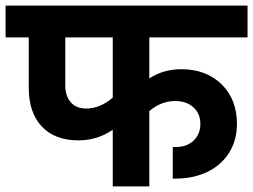

<svg xmlns="http://www.w3.org/2000/svg" viewBox="-30 -668 907 688"><path d="M-10 -648H857V-534H505V-387Q556 -420 619 -420Q709 -420 764 -366Q819 -312 819 -224Q819 -166 791.5 -121.5Q764 -77 714 -52.5Q664 -28 598 -28H589V-141H598Q639 -141 663.5 -164Q688 -187 688 -224Q688 -261 663 -283.5Q638 -306 598 -306Q547 -306 505 -270V0H374V-203Q319 -165 251 -165Q167 -165 120 -214.5Q73 -264 73 -354V-534H-10ZM279 -279Q328 -279 374 -318V-534H204V-362Q204 -323 224 -301Q244 -279 279 -279Z"/></svg>

Font: Madhuban SemiBold
Style: Regular
Weight: 600
Designer: jaikishan Patel
Foundry: MagicType
Version: Version 1.000